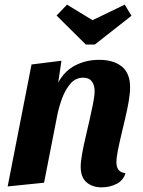

<svg xmlns="http://www.w3.org/2000/svg" viewBox="-20 -788 615 828"><path d="M419 20Q379 20 353.5 -1.5Q328 -23 328 -69Q328 -91 334 -124.5Q340 -158 349 -196Q358 -234 366.5 -272Q375 -310 381.5 -342Q388 -374 388 -395Q388 -421 376 -437Q364 -453 339 -453Q306 -453 284 -427.5Q262 -402 248 -364.5Q234 -327 227 -291L170 0L13 16L116 -510L245 -526L231 -432Q259 -483 305.5 -506.5Q352 -530 407 -530Q470 -530 505.5 -501Q541 -472 541 -412Q541 -385 535 -350.5Q529 -316 520 -278Q511 -240 502.5 -204Q494 -168 488 -137.5Q482 -107 482 -88Q482 -69 490.5 -56.5Q499 -44 521 -41Q512 -10 482.5 5Q453 20 419 20ZM350 -596 224 -721 269 -768 379 -701 518 -768 547 -720 389 -596Z"/></svg>

Font: Sansita Swashed Light SemiBold
Style: Regular
Weight: 600
Version: Version 1.003